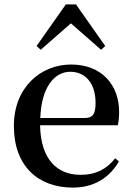

<svg xmlns="http://www.w3.org/2000/svg" viewBox="-20 -836 602 872"><path d="M311 16C406 16 477 -28 520 -103L503 -117C465 -69 417 -42 346 -42C241 -42 165 -110 162 -267H515C519 -284 521 -303 521 -328C521 -449 443 -543 303 -543C165 -543 43 -439 43 -264C43 -81 154 16 311 16ZM163 -300C168 -440 227 -510 299 -510C370 -510 414 -455 414 -369C414 -320 403 -300 364 -300ZM439 -610 458 -627 325 -816H279L146 -627L165 -610L302 -730Z"/></svg>

Font: Noto Serif HK SemiBold
Style: Regular
Weight: 600
Designer: Ryoko NISHIZUKA 西塚涼子 (kana & ideographs); Frank Grießhammer (Latin, Greek & Cyrillic); Wenlong ZHANG 张文龙 (bopomofo); San
Foundry: Adobe
Version: Version 2.001;hotconv 1.1.0;makeotfexe 2.6.0